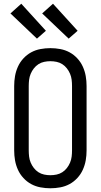

<svg xmlns="http://www.w3.org/2000/svg" viewBox="-20 -1001 540 1029"><path d="M250 8Q223 8 196.5 3Q170 -2 147 -14.5Q124 -27 105.5 -47Q87 -67 76 -91.5Q65 -116 60.5 -142Q56 -168 56 -195V-540Q56 -567 60.5 -593Q65 -619 76 -643.5Q87 -668 105.5 -688Q124 -708 147 -720.5Q170 -733 196.5 -738Q223 -743 250 -743Q277 -743 303.5 -738Q330 -733 353 -720.5Q376 -708 394.5 -688Q413 -668 424 -643.5Q435 -619 439.5 -593Q444 -567 444 -540V-195Q444 -168 439.5 -142Q435 -116 424 -91.5Q413 -67 394.5 -47Q376 -27 353 -14.5Q330 -2 303.5 3Q277 8 250 8ZM250 -62Q267 -62 283.5 -65.5Q300 -69 314 -78Q328 -87 338.5 -100.5Q349 -114 355.5 -129.5Q362 -145 364 -161.5Q366 -178 366 -195V-540Q366 -557 364 -573.5Q362 -590 355.5 -605.5Q349 -621 338.5 -634.5Q328 -648 314 -657Q300 -666 283.5 -669.5Q267 -673 250 -673Q233 -673 216.5 -669.5Q200 -666 186 -657Q172 -648 161.5 -634.5Q151 -621 144.5 -605.5Q138 -590 136 -573.5Q134 -557 134 -540V-195Q134 -178 136 -161.5Q138 -145 144.5 -129.5Q151 -114 161.5 -100.5Q172 -87 186 -78Q200 -69 216.5 -65.5Q233 -62 250 -62ZM348 -794 206 -929 264 -981 396 -836ZM178 -794 36 -929 94 -981 226 -836Z"/></svg>

Font: Iosevka SS04
Style: Regular
Weight: 400
Monospace: yes
Designer: Belleve Invis
Foundry: Belleve Invis
Version: Version 19.0.0; ttfautohint (v1.8.4)